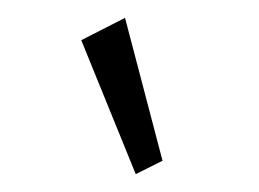

<svg xmlns="http://www.w3.org/2000/svg" viewBox="-20 -702 290 215"><path d="M132 -507 71 -657 120 -682 162 -522Z"/></svg>

Font: Inconsolata UltraCondensed
Style: Regular
Weight: 400
Width: 1
Monospace: yes
Designer: Raph Levien, Cyreal, Brenton Simpson
Foundry: Raph Levien, Cyreal, Google
Version: Version 3.000; ttfautohint (v1.8.2.53-6de2)